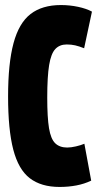

<svg xmlns="http://www.w3.org/2000/svg" viewBox="-20 -730 390 760"><path d="M12 -348Q12 -479 33.5 -559Q55 -639 101 -674.5Q147 -710 221 -710Q256 -710 289 -703Q322 -696 344 -684L313 -539Q293 -547 277.5 -550.5Q262 -554 244 -554Q216 -554 199 -536Q182 -518 174.5 -472.5Q167 -427 167 -344Q167 -265 174 -222.5Q181 -180 198.5 -163Q216 -146 246 -146Q261 -146 280.5 -150.5Q300 -155 314 -161L341 -15Q314 -2 282.5 4Q251 10 216 10Q143 10 98 -24.5Q53 -59 32.5 -138Q12 -217 12 -348Z"/></svg>

Font: Georama ExtraCondensed ExtraBold
Style: Regular
Weight: 800
Width: 2
Designer: Jean-Baptiste Levee
Foundry: Production Type
Version: Version 1.000